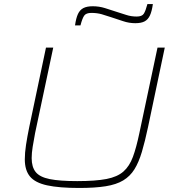

<svg xmlns="http://www.w3.org/2000/svg" viewBox="-20 -924 875 952"><path d="M373 8Q273 8 213.5 -5Q154 -18 128.5 -49Q103 -80 103 -134Q103 -166 109 -205.5Q115 -245 125 -294L208 -688H244L154 -264Q147 -227 142 -196Q137 -165 137 -140Q137 -96 157 -71Q177 -46 226.5 -36Q276 -26 363 -26Q454 -26 508 -36.5Q562 -47 592 -73.5Q622 -100 639 -146Q656 -192 671 -264L761 -688H797L714 -294Q699 -223 683.5 -171Q668 -119 646.5 -84.5Q625 -50 591 -29.5Q557 -9 504 -0.5Q451 8 373 8ZM352 -798Q357 -834 366.5 -854.5Q376 -875 393.5 -884Q411 -893 440 -893Q471 -893 500 -884Q529 -875 559 -865Q582 -858 606 -850Q630 -842 658 -842Q684 -842 693 -856Q702 -870 711 -904H738Q733 -868 723.5 -847.5Q714 -827 697 -818Q680 -809 651 -809Q620 -809 590.5 -819Q561 -829 530 -839Q507 -847 484 -853.5Q461 -860 433 -860Q407 -860 397.5 -846.5Q388 -833 379 -798Z"/></svg>

Font: Saira Expanded Thin
Style: Italic
Weight: 250
Width: 7
Italic angle: -12°
Designer: Hector Gatti with collaboration of the Omnibus-Type team
Foundry: Omnibus-Type
Version: Version 1.101